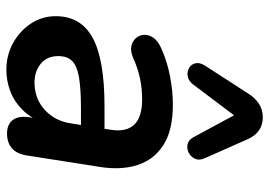

<svg xmlns="http://www.w3.org/2000/svg" viewBox="-138 -676 824 587"><g transform="rotate(90 273.5 -382.0)"><path d="M193 10Q148 10 111 -10.5Q74 -31 51.5 -65Q29 -99 29 -141Q29 -218 95.5 -254Q162 -290 304 -290H384L373 -218H310Q251 -218 216 -212Q181 -206 166 -191Q151 -176 151 -149Q151 -114 174.5 -95Q198 -76 232 -76Q264 -76 290 -89.5Q316 -103 334 -128.5Q352 -154 357 -189L376 -308Q384 -355 361.5 -380Q339 -405 283 -405Q250 -405 219 -398.5Q188 -392 155 -377Q136 -369 121 -372Q106 -375 96.5 -385.5Q87 -396 86 -410.5Q85 -425 94.5 -439Q104 -453 126 -463Q168 -482 213.5 -490.5Q259 -499 299 -499Q378 -499 423 -470Q468 -441 484 -391Q500 -341 490 -277L455 -54Q446 8 387 8Q360 8 346.5 -9.5Q333 -27 338 -61L348 -124L355 -104Q341 -65 315.5 -39.5Q290 -14 258.5 -2Q227 10 193 10ZM405 -728 463 -597Q471 -580 465 -567Q459 -554 446.5 -547.5Q434 -541 420.5 -544Q407 -547 399 -562L332 -686L237 -560Q227 -547 213 -544.5Q199 -542 187.5 -548.5Q176 -555 173 -568Q170 -581 180 -597L264 -727Q278 -750 296.5 -762Q315 -774 338 -774Q384 -774 405 -728Z"/></g></svg>

Font: Nunito Variable Extra Light
Style: Italic
Weight: 200
Italic angle: -9°
Designer: Vernon Adams
Foundry: Vernon Adams
Version: Version 3.602